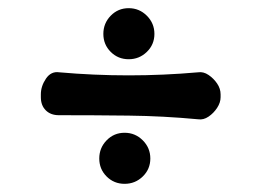

<svg xmlns="http://www.w3.org/2000/svg" viewBox="-20 -485 640 470"><path d="M233 -402Q233 -428 251 -446.5Q269 -465 295 -465Q321 -465 339.5 -446.5Q358 -428 358 -402Q358 -376 339.5 -358Q321 -340 295 -340Q269 -340 251 -358Q233 -376 233 -402ZM520 -247Q520 -234 511.5 -221Q503 -208 490.5 -199.5Q478 -191 465 -193Q380 -201 295 -202Q210 -203 124 -203Q104 -203 92 -215Q80 -227 80 -247V-254Q80 -274 92.5 -292.5Q105 -311 125 -308Q295 -293 465 -308Q478 -310 490.5 -301.5Q503 -293 511.5 -280.5Q520 -268 520 -254ZM223 -97Q223 -123 241 -141.5Q259 -160 285 -160Q311 -160 329.5 -141.5Q348 -123 348 -97Q348 -71 329.5 -53Q311 -35 285 -35Q259 -35 241 -53Q223 -71 223 -97Z"/></svg>

Font: Winky Sans
Style: Bold
Weight: 700
Designer: Simon Atzbach
Foundry: typofactur
Version: Version 1.205